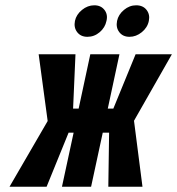

<svg xmlns="http://www.w3.org/2000/svg" viewBox="-20 -705 669 725"><path d="M336 -685Q311 -685 289.5 -667.5Q268 -650 263 -626Q258 -601 271.5 -583.5Q285 -566 310 -566Q336 -566 356.5 -583.5Q377 -601 382 -626Q388 -650 374.5 -667.5Q361 -685 336 -685ZM494 -685Q469 -685 448 -667.5Q427 -650 422 -626Q417 -601 430.5 -583.5Q444 -566 469 -566Q494 -566 515.5 -583.5Q537 -601 542 -626Q547 -650 533.5 -667.5Q520 -685 494 -685ZM629 -500H492L408 -295H387L431 -500H321L277 -295H256L265 -500H126L160 -248L16 0H156L239 -204H258L214 0H324L368 -204H392L389 0H518L486 -249Z"/></svg>

Font: Advent Pro
Style: Italic
Weight: 400
Italic angle: -12°
Designer: VivaRado, Andreas Kalpakidis
Foundry: VivaRado, Andreas Kalpakidis
Version: Version 3.000